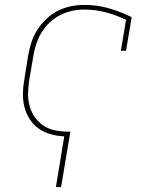

<svg xmlns="http://www.w3.org/2000/svg" viewBox="-20 -548 640 783"><path d="M208 215 242 8Q214 7 187 -0.5Q160 -8 138 -23.5Q116 -39 101.5 -61.5Q87 -84 80 -110.5Q73 -137 73.5 -166Q74 -195 79 -223L95 -323Q100 -350 108.5 -376.5Q117 -403 133 -427.5Q149 -452 170.5 -472Q192 -492 217 -504.5Q242 -517 269.5 -522.5Q297 -528 324 -528Q376 -528 424.5 -514Q473 -500 517 -478L494 -341H473L494 -467Q455 -486 412.5 -497.5Q370 -509 325 -509Q300 -509 275 -504Q250 -499 226.5 -487Q203 -475 183 -456.5Q163 -438 149.5 -415.5Q136 -393 128 -369Q120 -345 116 -320L99 -220Q95 -193 94.5 -166.5Q94 -140 101 -115Q108 -90 122.5 -69.5Q137 -49 157.5 -35.5Q178 -22 204.5 -16.5Q231 -11 258 -11H267L229 215Z"/></svg>

Font: Iosevka Etoile Thin
Style: Italic
Weight: 100
Italic angle: -9°
Designer: Belleve Invis
Foundry: Belleve Invis
Version: Version 22.1.2; ttfautohint (v1.8.4)